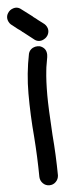

<svg xmlns="http://www.w3.org/2000/svg" viewBox="-62 -959 402 1010"><g transform="rotate(-5 138.5 -454.0)"><path d="M157 19Q137 19 123 5Q109 -9 108 -29Q107 -135 99 -242Q89 -357 89 -471Q89 -576 110 -680Q115 -699 133 -709Q145 -715 158 -715L170 -714Q205 -702 205 -666Q205 -660 204 -653.5Q203 -647 195 -601L193 -583Q187 -529 187 -453Q187 -391 196 -244Q205 -137 206 -29Q205 -9 191 5Q177 19 157 19ZM64 -814 61 -816Q49 -826 36 -836Q20 -846 14 -865Q12 -872 12 -878Q12 -891 19 -902Q29 -919 49 -925Q56 -927 62 -927Q74 -927 85 -920Q116 -897 146 -874L150 -870L166 -858Q169 -856 172 -853Q185 -843 197 -834Q214 -823 220 -805Q222 -798 222 -792Q222 -779 215 -767Q205 -751 185 -744Q178 -742 171 -742Q159 -742 148 -749Q118 -772 88 -796Q86 -797 83 -799Q83 -800 82 -801Q74 -806 67 -812H66Z"/></g></svg>

Font: Bad Comic
Style: Regular
Weight: 400
Designer: GGBotNet
Foundry: f0n7
Version: 0.9